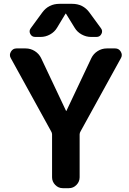

<svg xmlns="http://www.w3.org/2000/svg" viewBox="-20 -983 672 1003"><path d="M247 -297 36 -680Q27 -696 37 -713Q47 -730 66 -730H114Q140 -730 162 -716Q184 -702 195 -679L325 -404Q325 -403 326 -403Q327 -403 327 -404L457 -679Q468 -702 490 -716Q512 -730 538 -730H582Q601 -730 611 -713Q621 -696 612 -680L401 -297Q396 -289 396 -281V-57Q396 -34 379.5 -17Q363 0 340 0H308Q285 0 268.5 -17Q252 -34 252 -57V-281Q252 -289 247 -297ZM357 -963Q414 -963 447 -918L507 -836Q518 -822 510 -806Q502 -790 484 -790H456Q430 -790 406.5 -803Q383 -816 370 -838L325 -911Q325 -912 324 -912Q322 -912 322 -911L278 -838Q265 -816 241.5 -803Q218 -790 192 -790H164Q146 -790 138 -806Q130 -822 141 -836L201 -918Q234 -963 291 -963Z"/></svg>

Font: Rounded Mplus 1c Bold
Style: Bold
Weight: 700
Version: Version 1.059.20150529